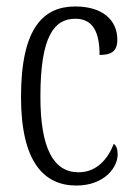

<svg xmlns="http://www.w3.org/2000/svg" viewBox="-20 -564 414 594"><path d="M216 10C304 10 344 -47 344 -86C344 -103 340 -113 332 -119C315 -75 281 -31 223 -31C145 -31 105 -106 105 -265C105 -453 148 -506 213 -506C270 -506 288 -461 288 -394C324 -394 343 -405 343 -441C343 -503 296 -544 213 -544C115 -544 45 -479 45 -264C45 -63 116 10 216 10Z"/></svg>

Font: Noto Serif Armenian ExtraCondensed Light
Style: Regular
Weight: 300
Width: 2
Designer: Monotype Design Team
Foundry: Monotype Imaging Inc.
Version: Version 2.008